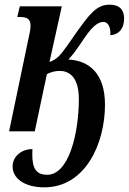

<svg xmlns="http://www.w3.org/2000/svg" viewBox="-20 -563 552 823"><path d="M170 240C345 240 430 54 430 -114C430 -250 361 -303 273 -308C290 -325 309 -351 335 -390C368 -440 395 -469 423 -469C447 -469 455 -439 453 -412C492 -415 512 -443 512 -484C512 -520 493 -543 450 -543C393 -543 363 -501 307 -423L268 -367C238 -326 226 -310 192 -297L245 -536H65L54 -490H67C93 -490 111 -483 111 -453C111 -433 104 -408 100 -388L19 0H129L181 -245C198 -254 215 -259 236 -259C283 -259 318 -225 318 -138C318 7 275 193 177 186C123 184 116 140 119 76C74 76 34 106 34 151C34 200 83 240 170 240Z"/></svg>

Font: Noto Serif Condensed Semi
Style: Italic
Weight: 600
Width: 3
Italic angle: -12°
Designer: Monotype Design Team
Foundry: Monotype Imaging Inc.
Version: Version 1.901